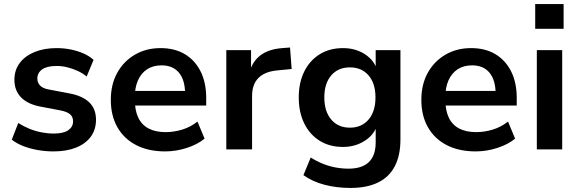

<svg xmlns="http://www.w3.org/2000/svg" viewBox="-20 -736 2855 946"><path d="M244 10Q203 10 164.5 3Q126 -4 94 -16.5Q62 -29 38 -48L70 -130Q95 -114 124 -102Q153 -90 184 -84Q215 -78 245 -78Q293 -78 316.5 -94.5Q340 -111 340 -138Q340 -161 324.5 -173.5Q309 -186 278 -192L178 -211Q116 -223 83.5 -256.5Q51 -290 51 -343Q51 -391 77.5 -426Q104 -461 151 -480Q198 -499 259 -499Q294 -499 327 -492.5Q360 -486 389.5 -473.5Q419 -461 441 -441L407 -359Q388 -375 363 -386.5Q338 -398 311.5 -404.5Q285 -411 260 -411Q211 -411 187.5 -394Q164 -377 164 -349Q164 -328 178 -314Q192 -300 221 -295L321 -276Q386 -264 419.5 -232Q453 -200 453 -146Q453 -97 427 -62Q401 -27 354 -8.5Q307 10 244 10Z M794 10Q711 10 651 -21Q591 -52 558.5 -109Q526 -166 526 -244Q526 -320 557.5 -377Q589 -434 644.5 -466.5Q700 -499 771 -499Q841 -499 891 -469Q941 -439 968.5 -384Q996 -329 996 -253V-216H627V-288H908L892 -273Q892 -341 862 -377.5Q832 -414 776 -414Q734 -414 704.5 -394.5Q675 -375 659.5 -339.5Q644 -304 644 -255V-248Q644 -193 661 -157Q678 -121 712 -103Q746 -85 796 -85Q837 -85 878 -97.5Q919 -110 953 -137L988 -53Q953 -24 900 -7Q847 10 794 10Z M1095 0V-489H1217V-371H1207Q1221 -431 1262 -462.5Q1303 -494 1371 -499L1409 -502L1417 -396L1345 -389Q1284 -383 1253 -351.5Q1222 -320 1222 -263V0Z M1707 190Q1639 190 1579.5 174.5Q1520 159 1475 127L1511 40Q1539 58 1570 70.5Q1601 83 1633 89Q1665 95 1697 95Q1764 95 1797.5 62.5Q1831 30 1831 -34V-124H1840Q1825 -73 1777.5 -42.5Q1730 -12 1670 -12Q1604 -12 1555 -42.5Q1506 -73 1479 -128Q1452 -183 1452 -256Q1452 -329 1479 -383.5Q1506 -438 1555 -468.5Q1604 -499 1670 -499Q1732 -499 1778.5 -468.5Q1825 -438 1839 -388H1831V-489H1953V-49Q1953 30 1925 83.5Q1897 137 1842 163.5Q1787 190 1707 190ZM1704 -107Q1762 -107 1796 -147Q1830 -187 1830 -256Q1830 -325 1796 -364.5Q1762 -404 1704 -404Q1646 -404 1612 -364.5Q1578 -325 1578 -256Q1578 -187 1612 -147Q1646 -107 1704 -107Z M2324 10Q2241 10 2181 -21Q2121 -52 2088.5 -109Q2056 -166 2056 -244Q2056 -320 2087.5 -377Q2119 -434 2174.5 -466.5Q2230 -499 2301 -499Q2371 -499 2421 -469Q2471 -439 2498.5 -384Q2526 -329 2526 -253V-216H2157V-288H2438L2422 -273Q2422 -341 2392 -377.5Q2362 -414 2306 -414Q2264 -414 2234.5 -394.5Q2205 -375 2189.5 -339.5Q2174 -304 2174 -255V-248Q2174 -193 2191 -157Q2208 -121 2242 -103Q2276 -85 2326 -85Q2367 -85 2408 -97.5Q2449 -110 2483 -137L2518 -53Q2483 -24 2430 -7Q2377 10 2324 10Z M2617 -594V-716H2757V-594ZM2625 0V-489H2750V0Z"/></svg>

Font: Nunito Sans 12pt ExtraLight 12pt
Style: Bold
Weight: 700
Version: Version 3.101;gftools[0.9.27]